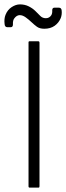

<svg xmlns="http://www.w3.org/2000/svg" viewBox="-55 -855 301 875"><path d="M75 -6V-662Q75 -667 80 -667H119Q125 -667 125 -660V-6Q125 0 121 0H80Q75 0 75 -6ZM147 -724Q126 -724 113.5 -733Q101 -742 88.5 -754Q76 -766 62 -776Q48 -786 35 -786Q21 -786 10 -771Q3 -762 4 -744Q4 -731 -6 -731H-21Q-33 -731 -34 -745Q-37 -769 -30 -787Q-21 -810 -2 -822.5Q17 -835 36 -835Q58 -835 76 -826Q94 -817 106.5 -804.5Q119 -792 129 -782Q139 -772 154 -772Q170 -772 179 -786Q184 -795 183 -808Q183 -820 193 -820H213Q225 -820 226 -807Q228 -789 222 -773Q213 -751 194 -737.5Q175 -724 147 -724Z"/></svg>

Font: Vivano Light
Style: Regular
Weight: 300
Designer: Joe Prince, Josias Burgherr
Version: Version 2.064;September 19, 2022;FontCreator 14.0.0.2877 64-